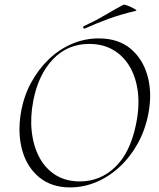

<svg xmlns="http://www.w3.org/2000/svg" viewBox="-20 -803 690 835"><path d="M285 12Q204 12 150.5 -32Q97 -76 76.5 -150Q56 -224 71 -313Q83 -384 115 -443Q147 -502 192.5 -545.5Q238 -589 293.5 -612.5Q349 -636 409 -636Q494 -636 547.5 -591.5Q601 -547 621.5 -473.5Q642 -400 626 -313Q613 -241 580.5 -181.5Q548 -122 501.5 -78.5Q455 -35 399.5 -11.5Q344 12 285 12ZM327 -14Q416 -14 481 -76.5Q546 -139 571 -260Q587 -335 580 -399Q573 -463 545.5 -511Q518 -559 473 -585.5Q428 -612 368 -612Q274 -612 210.5 -545.5Q147 -479 125 -366Q111 -295 118 -231.5Q125 -168 151 -119Q177 -70 221.5 -42Q266 -14 327 -14ZM349 -679Q345 -677 342.5 -682.5Q340 -688 344 -689Q394 -712 434.5 -736Q475 -760 516 -782Q519 -784 529.5 -780.5Q540 -777 551.5 -771.5Q563 -766 569.5 -761.5Q576 -757 571 -756Q504 -740 452 -721Q400 -702 349 -679Z"/></svg>

Font: Cormorant Infant Light
Style: Italic
Weight: 300
Italic angle: -10°
Designer: Christian Thalmann (Catharsis Fonts)
Foundry: Catharsis Fonts
Version: Version 4.001